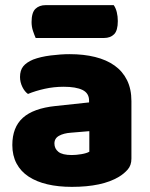

<svg xmlns="http://www.w3.org/2000/svg" viewBox="-20 -712 584 748"><path d="M260 -108Q277 -108 297.5 -111.5Q318 -115 328 -121V-201L256 -195Q228 -193 210 -183Q192 -173 192 -153Q192 -133 207.5 -120.5Q223 -108 260 -108ZM252 -501Q306 -501 350.5 -490Q395 -479 426.5 -456.5Q458 -434 475 -399.5Q492 -365 492 -318V-94Q492 -68 477.5 -51.5Q463 -35 443 -23Q378 16 260 16Q207 16 164.5 6Q122 -4 91.5 -24Q61 -44 44.5 -75Q28 -106 28 -147Q28 -216 69 -253Q110 -290 196 -299L327 -313V-320Q327 -349 301.5 -361.5Q276 -374 228 -374Q190 -374 154 -366Q118 -358 89 -346Q76 -355 67 -373.5Q58 -392 58 -412Q58 -438 70.5 -453.5Q83 -469 109 -480Q138 -491 177.5 -496Q217 -501 252 -501ZM119 -564Q114 -575 108.5 -591.5Q103 -608 103 -626Q103 -663 118 -677.5Q133 -692 158 -692H423Q431 -681 435 -664.5Q439 -648 439 -630Q439 -593 424.5 -578.5Q410 -564 385 -564Z"/></svg>

Font: Baloo Paaji
Style: Regular
Weight: 400
Designer: Shuchita Grover and Ek Type
Foundry: Ek Type
Version: Version 1.443;PS 1.000;hotconv 16.6.51;makeotf.lib2.5.65220;